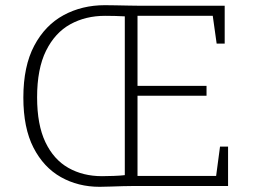

<svg xmlns="http://www.w3.org/2000/svg" viewBox="-20 -717 975 740"><path d="M364 3Q281 3 214.5 -34.5Q148 -72 109 -148Q70 -224 70 -341Q70 -462 112 -541Q154 -620 225 -658.5Q296 -697 384 -697Q399 -697 425 -696.5Q451 -696 475 -695.5Q499 -695 510 -695H846V-549H815L800 -656H510V-386H776V-348H510V-39H813L828 -152H859V0H486Q476 0 454 0.5Q432 1 407.5 2Q383 3 364 3ZM123 -342Q123 -236 155 -169Q187 -102 243.5 -70Q300 -38 373 -38Q392 -38 418.5 -39Q445 -40 461 -42V-654Q445 -655 423 -655.5Q401 -656 385 -656Q310 -656 251 -623.5Q192 -591 157.5 -521.5Q123 -452 123 -342Z"/></svg>

Font: Bitter Light
Style: Regular
Weight: 300
Designer: Sol Matas, and Bitter project Authors
Foundry: Sol Matas
Version: Version 2.001